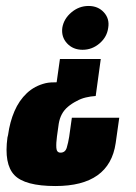

<svg xmlns="http://www.w3.org/2000/svg" viewBox="-20 -519 455 644"><path d="M318 -321 301 -197Q284 -196 267.5 -192Q251 -188 237 -180Q221 -172 208 -161Q195 -150 187.5 -136Q180 -122 177 -104L171 -61Q168 -39 169 -23Q170 -7 183 -7Q199 -7 204 -24Q209 -41 212 -60L221 -124H380L368 -39Q347 105 166 105Q63 105 28 68Q-7 31 5 -58L7 -66Q13 -110 28.5 -146Q44 -182 70 -206.5Q96 -231 133 -240Q142 -242 151 -242.5Q160 -243 170 -243L181 -321ZM277 -499Q309 -499 328.5 -477.5Q348 -456 343 -426Q339 -395 314 -373.5Q289 -352 257 -352Q225 -352 205 -373.5Q185 -395 189 -426Q194 -456 219.5 -477.5Q245 -499 277 -499Z"/></svg>

Font: Alumni Sans Black
Style: Italic
Weight: 900
Italic angle: -8°
Version: Version 1.016